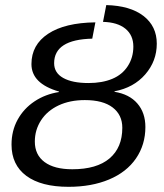

<svg xmlns="http://www.w3.org/2000/svg" viewBox="-20 -718 640 748"><path d="M394 -698.2Q487.3 -695.8 539.1 -655.8Q590.8 -615.7 590.8 -547.9Q590.8 -480 545.9 -428.2Q501 -376.5 426.3 -362.3L425.8 -360.4Q483.9 -351.1 515.1 -314.9Q546.4 -278.8 546.4 -223.1Q546.4 -154.3 509.8 -100.8Q473.1 -47.4 405 -18.8Q336.9 9.8 247.1 9.8Q140.1 9.8 82.5 -33Q24.9 -75.7 24.9 -154.8Q24.9 -208.5 48.8 -252Q72.8 -295.4 114.7 -323.2Q156.7 -351.1 209.5 -359.4L210 -361.3Q102.5 -392.1 102.5 -468.3Q102.5 -543.5 167.5 -586.4Q232.4 -629.4 351.6 -630.9L339.4 -567.4Q190.9 -564 190.9 -471.7Q190.9 -434.1 226.3 -414.3Q261.7 -394.5 324.7 -394.5Q378.4 -394.5 417.5 -410.9Q456.5 -427.2 478 -460.7Q499.5 -494.1 499.5 -536.6Q499.5 -580.6 468.8 -606Q438 -631.3 381.3 -632.8ZM456.5 -220.2Q456.5 -270.5 418.9 -299.3Q381.3 -328.1 310.5 -328.1Q252.4 -328.1 208.3 -307.4Q164.1 -286.6 139.9 -249.3Q115.7 -211.9 115.7 -166.5Q115.7 -114.7 153.6 -86.7Q191.4 -58.6 261.7 -58.6Q356.9 -58.6 406.7 -100.8Q456.5 -143.1 456.5 -220.2ZM133.3 -658.7Z"/></svg>

Font: Liberation Mono
Style: Italic
Weight: 400
Italic angle: -12°
Monospace: yes
Designer: Steve Matteson
Foundry: Ascender Corporation
Version: Version 2.1.5